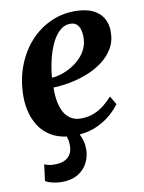

<svg xmlns="http://www.w3.org/2000/svg" viewBox="-86 -618 669 891"><g transform="rotate(-10 248.0 -173.0)"><path d="M132 212.5Q111.5 212.5 90.2 207.5Q69 202.5 56 194.5L66 117Q73.5 121 86.5 124Q99.5 127 114.5 126.5Q141 126.5 159.5 118.2Q178 110 188 94Q198 78 198.5 55Q199 40 196.8 28.5Q194.5 17 191 8.5Q146.5 2.5 114.8 -17.8Q83 -38 63.5 -68Q44 -98 34.8 -134Q25.5 -170 25.5 -207.5Q25.5 -281.5 48.2 -345.2Q71 -409 112.2 -456.8Q153.5 -504.5 208.8 -531.2Q264 -558 328.5 -558Q380 -558 412.5 -542.5Q445 -527 460.8 -500.2Q476.5 -473.5 477 -440Q478 -393.5 457.8 -358.5Q437.5 -323.5 403.8 -298.5Q370 -273.5 329 -257.8Q288 -242 246.8 -234.5Q205.5 -227 170.5 -226Q169.5 -191 174.8 -161.2Q180 -131.5 192.2 -109.2Q204.5 -87 224.2 -74.8Q244 -62.5 271.5 -62.5Q305 -62.5 332.5 -73.5Q360 -84.5 382 -102.2Q404 -120 421 -139.5L444.5 -100Q431.5 -80.5 405.2 -56.5Q379 -32.5 340.8 -13.8Q302.5 5 252 9.5Q260 24 265 42.2Q270 60.5 270 82.5Q270 115.5 255 145.5Q240 175.5 209.2 194Q178.5 212.5 132 212.5ZM171.5 -272Q193.5 -273.5 218.2 -281.5Q243 -289.5 266.2 -303.5Q289.5 -317.5 308.2 -336.8Q327 -356 337.8 -380.8Q348.5 -405.5 348 -435Q347 -470 334.5 -487Q322 -504 299 -504Q268.5 -504 245.8 -482Q223 -460 207.5 -425Q192 -390 183 -349.8Q174 -309.5 171.5 -272Z"/></g></svg>

Font: Merriweather 48pt
Style: Bold Italic
Weight: 700
Italic angle: -7.8°
Version: Version 2.101